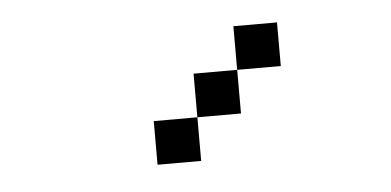

<svg xmlns="http://www.w3.org/2000/svg" viewBox="-29 -855 558 274"><g transform="rotate(-5 250.0 -718.0)"><path d="M375 -750V-812.5H312.5V-750H250V-687.5H187.5V-625H250V-687.5H312.5V-750Z"/></g></svg>

Font: CalcUnifontExMono
Style: Regular
Weight: 500
Version: Version 15.0.06